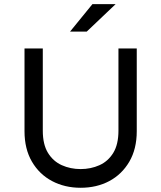

<svg xmlns="http://www.w3.org/2000/svg" viewBox="-20 -889 774 922"><path d="M367.2 12.7Q291 12.7 230 -19.5Q168.9 -51.8 133.3 -112.8Q97.7 -173.8 97.7 -258.8V-656.2H185.5V-261.7Q185.5 -195.3 210.4 -154.8Q235.4 -114.3 276.9 -95.7Q318.4 -77.1 367.2 -77.1Q416 -77.1 457.5 -95.7Q499 -114.3 523.9 -154.8Q548.8 -195.3 548.8 -261.7V-656.2H636.7V-258.8Q636.7 -173.8 601.1 -112.8Q565.4 -51.8 504.9 -19.5Q444.3 12.7 367.2 12.7ZM316.4 -737.3 423.8 -869.1H535.2L396.5 -737.3Z"/></svg>

Font: Sen
Style: Regular
Weight: 400
Designer: Kosal Sen, Philatype
Foundry: Philatype
Version: Version 2.000;gftools[0.9.31]